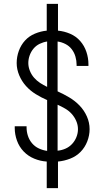

<svg xmlns="http://www.w3.org/2000/svg" viewBox="-20 -863 540 990"><path d="M221 107V-30Q188 -32 156.5 -45Q125 -58 102 -82Q79 -106 67.5 -138Q56 -170 56 -203V-212H117V-206Q117 -184 124 -162.5Q131 -141 145.5 -124Q160 -107 180.5 -97.5Q201 -88 223 -85V-347Q193 -360 164.5 -377.5Q136 -395 114 -419.5Q92 -444 79 -475Q66 -506 66 -538Q66 -570 77 -600.5Q88 -631 109 -654Q130 -677 160 -689.5Q190 -702 221 -705V-843H279V-705Q311 -702 341.5 -689Q372 -676 393.5 -651.5Q415 -627 425.5 -595.5Q436 -564 436 -532V-523H375V-529Q375 -550 369 -571Q363 -592 350 -609Q337 -626 317.5 -636Q298 -646 277 -649V-392Q308 -378 337.5 -360.5Q367 -343 390.5 -318.5Q414 -294 428 -262.5Q442 -231 442 -197Q442 -165 430 -134Q418 -103 395.5 -80Q373 -57 342 -45Q311 -33 279 -30V107ZM223 -415V-649Q203 -646 184.5 -637Q166 -628 153 -612.5Q140 -597 133 -577.5Q126 -558 126 -538Q126 -518 134 -498Q142 -478 155.5 -462.5Q169 -447 186.5 -435.5Q204 -424 223 -415ZM277 -86Q298 -88 317.5 -96.5Q337 -105 351.5 -120.5Q366 -136 374 -156Q382 -176 382 -197Q382 -219 373 -239.5Q364 -260 349.5 -276Q335 -292 316 -303Q297 -314 277 -323Z"/></svg>

Font: Iosevka Fixed SS04 Light
Style: Regular
Weight: 300
Monospace: yes
Designer: Belleve Invis
Foundry: Belleve Invis
Version: Version 32.5.0